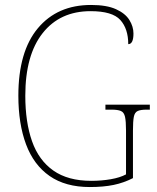

<svg xmlns="http://www.w3.org/2000/svg" viewBox="-20 -744 631 774"><path d="M342 10Q244 10 180 -34.5Q116 -79 85 -162Q54 -245 54 -358Q54 -536 132.5 -630Q211 -724 347 -724Q410 -724 447.5 -707Q485 -690 501.5 -663.5Q518 -637 518 -609Q518 -566 497 -566Q497 -628 465 -663.5Q433 -699 345 -699Q222 -699 152 -610.5Q82 -522 82 -358Q82 -252 109 -175Q136 -98 195 -56.5Q254 -15 348 -15Q389 -15 426.5 -21.5Q464 -28 488 -41V-218Q488 -255 484 -273Q480 -291 467.5 -296.5Q455 -302 430 -302H405V-322H584V-302H571Q547 -302 535 -296.5Q523 -291 519.5 -273Q516 -255 516 -218V-26Q479 -7 438 1.5Q397 10 342 10Z"/></svg>

Font: Noto Serif Bengali SemiCondensed Thin
Style: Regular
Weight: 100
Width: 4
Designer: Juan Bruce, Universal Thirst, Indian Type Foundry and the Monotype Design Team.
Foundry: Monotype Imaging Inc.
Version: Version 2.003; ttfautohint (v1.8.4.7-5d5b)